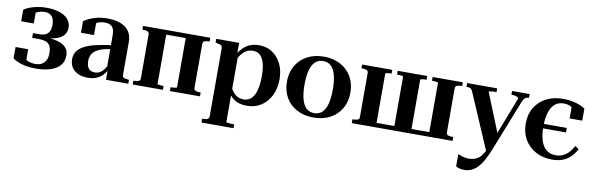

<svg xmlns="http://www.w3.org/2000/svg" viewBox="-51 -988 5176 1678"><g transform="rotate(10 2537.0 -149.0)"><path d="M243 -29Q295 -29 322 -59.5Q349 -90 349 -141Q349 -183 336.5 -206.5Q324 -230 298.5 -239.5Q273 -249 234 -249H177V-291H233Q267 -291 289 -301.5Q311 -312 321.5 -335Q332 -358 332 -393Q332 -440 311 -465.5Q290 -491 248 -491Q223 -491 201 -484.5Q179 -478 163.5 -467Q148 -456 138 -442Q137 -450 139 -457.5Q141 -465 145.5 -472Q150 -479 156 -483.5Q162 -488 169 -489V-375H57V-477Q72 -489 101 -501Q130 -513 169.5 -521.5Q209 -530 255 -530Q322 -530 371.5 -513.5Q421 -497 448 -466Q475 -435 475 -392Q475 -349 449.5 -321.5Q424 -294 374.5 -280.5Q325 -267 253 -267L292 -287V-257L267 -275Q316 -275 357.5 -269Q399 -263 431 -248.5Q463 -234 480.5 -209.5Q498 -185 498 -148Q498 -94 467 -59Q436 -24 380.5 -7Q325 10 251 10Q201 10 161 2Q121 -6 92.5 -19Q64 -32 48 -44V-145H160V-31Q153 -32 147 -36.5Q141 -41 136.5 -48Q132 -55 130 -63Q128 -71 130 -78Q139 -65 155 -53.5Q171 -42 193.5 -35.5Q216 -29 243 -29Z M892 -309 891 -273Q850 -269 818 -261.5Q786 -254 763 -242.5Q740 -231 724.5 -216Q709 -201 701.5 -180.5Q694 -160 694 -135Q694 -105 703 -85Q712 -65 728.5 -55.5Q745 -46 766 -46Q793 -46 814 -58.5Q835 -71 851.5 -94Q868 -117 880 -146L898 -130Q885 -88 860 -56Q835 -24 799 -7Q763 10 714 10Q666 10 630 -6Q594 -22 573.5 -52.5Q553 -83 553 -127Q553 -169 575 -199Q597 -229 639.5 -250Q682 -271 745.5 -285Q809 -299 892 -309ZM876 0V-96L866 -93V-391Q866 -427 857 -449Q848 -471 828.5 -481Q809 -491 779 -491Q738 -491 709 -474.5Q680 -458 664 -433Q666 -447 669 -457.5Q672 -468 677.5 -475Q683 -482 690 -486.5Q697 -491 705 -493V-367H589V-469Q603 -480 631 -494Q659 -508 700.5 -519Q742 -530 796 -530Q846 -530 886 -520Q926 -510 955 -489Q984 -468 999.5 -435.5Q1015 -403 1015 -358V-66Q1015 -54 1022 -47.5Q1029 -41 1041 -38.5Q1053 -36 1070 -35L1074 -34V0Z M1174 -64V-456Q1174 -475 1157 -481Q1140 -487 1114 -487H1113V-520H1326V-43Q1326 -40 1334 -38Q1342 -36 1354.5 -35Q1367 -34 1380 -34H1381V0H1113V-34H1114Q1140 -34 1157 -39.5Q1174 -45 1174 -64ZM1499 -43V-520H1710V-487H1709Q1684 -487 1667 -481Q1650 -475 1650 -456V-64Q1650 -45 1667 -39.5Q1684 -34 1709 -34H1710V0H1443V-34H1444Q1455 -34 1468 -35Q1481 -36 1490 -38Q1499 -40 1499 -43ZM1270 -480V-520H1562V-480Z M2047 223H1763V189H1764Q1781 189 1794.5 187Q1808 185 1816 178Q1824 171 1824 159V-448Q1824 -460 1819 -466.5Q1814 -473 1802.5 -477Q1791 -481 1774 -484L1763 -486V-520H1966V-410L1976 -409V180Q1976 183 1986 185Q1996 187 2010.5 188Q2025 189 2038 189H2047ZM2127 10Q2076 10 2038 -6.5Q2000 -23 1972 -59.5Q1944 -96 1921 -157L1952 -172Q1967 -127 1986.5 -97.5Q2006 -68 2031.5 -54Q2057 -40 2090 -40Q2121 -40 2144 -55.5Q2167 -71 2182 -100Q2197 -129 2204.5 -171Q2212 -213 2212 -266Q2212 -317 2205 -356Q2198 -395 2183.5 -421Q2169 -447 2148 -460Q2127 -473 2098 -473Q2064 -473 2037 -456.5Q2010 -440 1988 -408Q1966 -376 1946 -331L1921 -350Q1949 -411 1980 -451Q2011 -491 2051 -510.5Q2091 -530 2143 -530Q2209 -530 2259.5 -497Q2310 -464 2339.5 -404.5Q2369 -345 2369 -266Q2369 -185 2338 -122.5Q2307 -60 2252.5 -25Q2198 10 2127 10Z M2999 -259Q2999 -180 2964 -119Q2929 -58 2865.5 -24Q2802 10 2718 10Q2634 10 2570 -24Q2506 -58 2471 -119Q2436 -180 2436 -259Q2436 -319 2456 -369Q2476 -419 2513.5 -455Q2551 -491 2602.5 -510.5Q2654 -530 2718 -530Q2781 -530 2832.5 -510.5Q2884 -491 2921.5 -455Q2959 -419 2979 -369Q2999 -319 2999 -259ZM2592 -259Q2592 -183 2606 -131.5Q2620 -80 2648 -54.5Q2676 -29 2718 -29Q2760 -29 2787.5 -54.5Q2815 -80 2829 -131Q2843 -182 2843 -260Q2843 -337 2829 -388.5Q2815 -440 2787.5 -465.5Q2760 -491 2718 -491Q2676 -491 2648 -465.5Q2620 -440 2606 -388.5Q2592 -337 2592 -259Z M3118 -456Q3118 -475 3101 -481Q3084 -487 3058 -487H3057V-520H3325V-487H3324Q3311 -487 3298.5 -485.5Q3286 -484 3278 -482.5Q3270 -481 3270 -478V0H3057V-34H3058Q3084 -34 3101 -39.5Q3118 -45 3118 -64ZM3738 -478Q3738 -481 3730 -482.5Q3722 -484 3709.5 -485.5Q3697 -487 3683 -487V-520H3951V-487H3949Q3924 -487 3907 -481Q3890 -475 3890 -456V-64Q3890 -45 3907 -39.5Q3924 -34 3949 -34H3951V0H3738ZM3214 -40H3801V0H3214ZM3373 -487V-520H3635V-487H3634Q3624 -487 3611 -486Q3598 -485 3589 -483Q3580 -481 3580 -477V0H3428V-477Q3428 -481 3419 -483Q3410 -485 3397 -486Q3384 -487 3373 -487Z M4341 -98 4299 -18 4262 51 4044 -456Q4039 -468 4031.5 -475Q4024 -482 4014 -484.5Q4004 -487 3991 -487H3989V-520H4256V-487H4254Q4240 -487 4224.5 -486Q4209 -485 4198.5 -483Q4188 -481 4188 -477ZM4312 1Q4287 65 4262.5 109.5Q4238 154 4211.5 181Q4185 208 4156.5 220Q4128 232 4095 232Q4069 232 4050.5 226.5Q4032 221 4021 214V105Q4025 106 4038 111.5Q4051 117 4070.5 122.5Q4090 128 4114 128Q4141 128 4163.5 122Q4186 116 4206 100Q4226 84 4244.5 53.5Q4263 23 4280 -25L4300 -72L4452 -464Q4452 -471 4443 -476Q4434 -481 4420 -484Q4406 -487 4390 -487H4388V-520H4544V-487Q4530 -487 4520 -482.5Q4510 -478 4502 -468.5Q4494 -459 4487 -441Z M4682 -245V-285H4915V-245ZM4860 -33Q4899 -33 4928 -48Q4957 -63 4979 -88Q5001 -113 5016 -143L5049 -120Q5029 -80 4999 -50.5Q4969 -21 4928.5 -5.5Q4888 10 4834 10Q4755 10 4691.5 -23.5Q4628 -57 4591.5 -118Q4555 -179 4555 -261Q4555 -343 4591 -403Q4627 -463 4691.5 -496.5Q4756 -530 4843 -530Q4889 -530 4927.5 -521.5Q4966 -513 4994 -501Q5022 -489 5037 -477V-371H4925V-489Q4932 -488 4938 -483.5Q4944 -479 4948.5 -472Q4953 -465 4955 -457.5Q4957 -450 4955 -442Q4942 -462 4916 -476.5Q4890 -491 4852 -491Q4806 -491 4775 -465Q4744 -439 4727.5 -388Q4711 -337 4711 -261Q4711 -205 4721 -162Q4731 -119 4749.5 -90.5Q4768 -62 4795.5 -47.5Q4823 -33 4860 -33Z"/></g></svg>

Font: Roboto Serif 144pt SemiBold
Style: Regular
Weight: 600
Version: Version 1.008